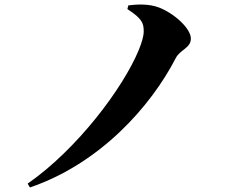

<svg xmlns="http://www.w3.org/2000/svg" viewBox="-20 -771 1040 847"><path d="M542 -731C606 -689 614 -670 614 -633C614 -612 606 -584 592 -550C523 -383 321 -113 102 39L112 56C420 -49 645 -300 756 -516C775 -552 822 -559 822 -601C822 -645 749 -712 681 -738C639 -754 588 -753 546 -747Z"/></svg>

Font: Noto Serif CJK SC Black
Style: Regular
Weight: 900
Designer: Ryoko NISHIZUKA 西塚涼子 (kana & ideographs); Frank Grießhammer (Latin, Greek & Cyrillic); Wenlong ZHANG 张文龙 (bopomofo); San
Foundry: Adobe
Version: Version 2.001;hotconv 1.1.0;makeotfexe 2.6.0